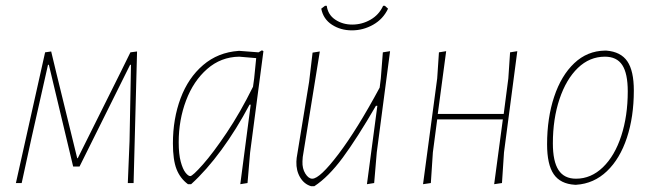

<svg xmlns="http://www.w3.org/2000/svg" viewBox="-20 -633 2257 664"><path d="M136 -452 157 -455 175 -380 247 -86H249L399 -387L431 -452L454 -455L442 0H422L428 -145L433 -409H430L255 -57H233L149 -409H146L89 -156L55 0H35Z M891 -456 845 -106 836 0 811 4 847 -271H843Q798 -186 746 -115Q694 -44 641 4H630Q603 -16 590.5 -48Q578 -80 578 -137Q578 -222 604.5 -293Q631 -364 682.5 -408Q734 -452 805 -457H809L874 -452L886 -459ZM855 -333 859 -362 866 -432 807 -437Q744 -436 696.5 -394.5Q649 -353 623.5 -285.5Q598 -218 598 -141Q598 -100 605 -74Q612 -48 621.5 -36Q631 -24 638 -24Q646 -24 681.5 -64Q717 -104 764 -174Q811 -244 855 -333Z M1329 -456 1283 -106 1274 0 1249 4 1285 -267H1280Q1215 -155 1165.5 -88Q1116 -21 1067 11H1056Q1032 4 1018 -19.5Q1004 -43 1005 -74L1006 -87L1049 -350L1061 -451L1086 -455L1027 -90L1026 -75Q1025 -50 1036 -32.5Q1047 -15 1060 -15Q1086 -15 1150.5 -100Q1215 -185 1293 -330L1297 -362L1304 -452ZM1322 -603Q1305 -567 1270.5 -547.5Q1236 -528 1197 -528Q1158 -528 1128 -547.5Q1098 -567 1091 -603L1104 -613H1110Q1114 -582 1139.5 -565Q1165 -548 1198 -548Q1232 -548 1261.5 -565Q1291 -582 1305 -613H1311Z M1769 -456 1723 -106 1716 0 1689 4 1719 -220H1492L1477 -106L1470 0L1443 4L1492 -362L1498 -452L1523 -456L1494 -239H1722L1738 -362L1744 -452Z M2077 -458Q2127 -454 2149.5 -421Q2172 -388 2172 -320Q2172 -229 2148 -156.5Q2124 -84 2079 -41Q2034 2 1973 6H1968Q1918 3 1895 -30.5Q1872 -64 1872 -134Q1872 -225 1896.5 -298.5Q1921 -372 1966 -414.5Q2011 -457 2072 -458ZM1892 -137Q1892 -75 1911.5 -45Q1931 -15 1972 -15Q2024 -15 2065 -54.5Q2106 -94 2128.5 -163Q2151 -232 2151 -317Q2151 -379 2132 -408Q2113 -437 2072 -437Q2019 -437 1978.5 -398Q1938 -359 1915 -290.5Q1892 -222 1892 -137Z"/></svg>

Font: Luna Sans Thin
Style: Italic
Weight: 250
Italic angle: -7°
Designer: Juan Pablo del Peral
Foundry: Huerta Tipografica
Version: Version 2.001; ttfautohint (v1.5)